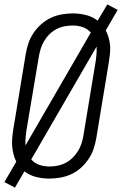

<svg xmlns="http://www.w3.org/2000/svg" viewBox="-23 -804 555 873"><path d="M45 49 -3 24 51 -69Q43 -85 38.5 -102.5Q34 -120 32.5 -138Q31 -156 32.5 -175Q34 -194 37 -213L94 -558Q98 -582 106 -606.5Q114 -631 129 -653.5Q144 -676 164.5 -694Q185 -712 208.5 -723Q232 -734 257.5 -738.5Q283 -743 308 -743Q339 -743 368.5 -735.5Q398 -728 421 -710L465 -784L512 -759L458 -666Q466 -650 471 -632.5Q476 -615 477.5 -597Q479 -579 477 -560Q475 -541 472 -522L415 -177Q411 -153 403 -128.5Q395 -104 380 -81.5Q365 -59 345 -41Q325 -23 301 -12Q277 -1 251.5 3.5Q226 8 201 8Q170 8 140.5 0.5Q111 -7 88 -25ZM93 -143 390 -656Q375 -673 353.5 -680.5Q332 -688 308 -688Q290 -688 271 -684.5Q252 -681 234.5 -672Q217 -663 203 -649.5Q189 -636 179 -619.5Q169 -603 163 -585Q157 -567 154 -549L96 -204Q94 -188 93 -173Q92 -158 93 -143ZM201 -47Q219 -47 238 -50.5Q257 -54 274.5 -63Q292 -72 306 -85.5Q320 -99 330.5 -115.5Q341 -132 347 -150Q353 -168 356 -186L413 -531Q415 -547 416 -562Q417 -577 416 -592L119 -79Q134 -62 155.5 -54.5Q177 -47 201 -47Z"/></svg>

Font: Iosevka Term Curly Light
Style: Italic
Weight: 300
Italic angle: -9°
Designer: Belleve Invis
Foundry: Belleve Invis
Version: Version 32.3.0